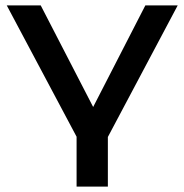

<svg xmlns="http://www.w3.org/2000/svg" viewBox="-20 -512 684 712"><path d="M264 180V-5L5 -492H131L338 -91H313L519 -492H639L380 -4V180Z"/></svg>

Font: Nunito Sans 10pt Expanded SemiBold
Style: Regular
Weight: 600
Width: 7
Designer: Vernon Adams
Foundry: Vernon Adams
Version: Version 3.101;gftools[0.9.27]